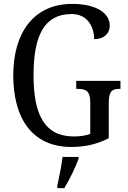

<svg xmlns="http://www.w3.org/2000/svg" viewBox="-20 -744 657 985"><path d="M346 10C420 10 479 -5 538 -35V-217C538 -280 559 -288 592 -288H598V-329H371V-288H378C417 -288 443 -280 443 -221V-57C420 -48 389 -44 359 -44C208 -44 152 -156 152 -358C152 -566 210 -672 347 -672C431 -672 463 -604 463 -543C511 -543 543 -570 543 -613C543 -676 475 -724 350 -724C152 -724 48 -574 48 -358C48 -137 145 10 346 10ZM274 208V221H310C336 179 368 113 383 71V61H301C295 110 284 163 274 208Z"/></svg>

Font: Noto Serif Tamil Condensed
Style: Italic
Weight: 400
Width: 3
Italic angle: -12°
Designer: Indian Type Foundry, Tom Grace, and the Monotype Design Team
Foundry: Monotype Imaging Inc.
Version: Version 2.003